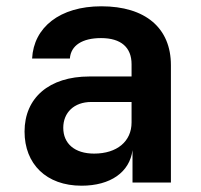

<svg xmlns="http://www.w3.org/2000/svg" viewBox="-20 -580 640 610"><path d="M239 10C331 10 392 -33 401 -103V0H523V-373C523 -491 442 -560 302 -560C170 -560 87 -493 82 -394H202C205 -436 242 -459 301 -459C365 -459 398 -429 398 -376V-337H264C136 -337 58 -269 58 -162C58 -59 127 10 239 10ZM279 -92C217 -92 181 -124 181 -174C181 -222 215 -256 270 -256H398V-191C398 -131 352 -92 279 -92Z"/></svg>

Font: JetBrains Mono
Style: Bold
Weight: 558
Monospace: yes
Designer: Philipp Nurullin, Konstantin Bulenkov
Foundry: JetBrains
Version: Version 2.305